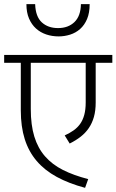

<svg xmlns="http://www.w3.org/2000/svg" viewBox="-30 -894 560 923"><path d="M401 -874Q401 -832 388.5 -802.5Q376 -773 355 -754.5Q334 -736 307 -727.5Q280 -719 252 -719Q220 -719 192 -728.5Q164 -738 143 -757Q122 -776 109.5 -805Q97 -834 97 -874H139Q141 -814 171 -786.5Q201 -759 249 -759Q298 -759 328 -788Q358 -817 359 -874ZM510 -630V-592H430V-401Q430 -362 421.5 -332Q413 -302 397 -278.5Q381 -255 358 -237Q335 -219 305 -204L281 -243Q305 -254 323.5 -267Q342 -280 355 -298Q368 -316 375 -341.5Q382 -367 382 -402V-592H118V-370Q118 -293 135 -237.5Q152 -182 186.5 -142.5Q221 -103 272.5 -77Q324 -51 394 -33L379 9Q301 -12 243 -43.5Q185 -75 146.5 -120Q108 -165 89 -225Q70 -285 70 -363V-592H-10V-630Z"/></svg>

Font: Ek Mukta ExtraLight
Style: Regular
Weight: 275
Designer: Girish Dalvi and Yashodeep Gholap
Foundry: Ek Type
Version: Version 2.538;PS 1.002;hotconv 16.6.51;makeotf.lib2.5.65220;